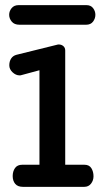

<svg xmlns="http://www.w3.org/2000/svg" viewBox="-20 -726 397 746"><path d="M15.6 0ZM29.3 -42Q29.3 -60.1 38.3 -73Q47.4 -85.9 66.4 -85.9H133.3V-453.1L63 -434.1Q62 -433.6 60.3 -433.3Q58.6 -433.1 56.2 -433.1Q41.5 -433.1 28.8 -445.1Q16.1 -457 16.1 -472.2Q16.1 -487.8 23.4 -498.8Q30.8 -509.8 44.4 -513.2L200.2 -551.8Q201.7 -552.2 203.6 -552.7Q205.6 -553.2 208 -553.2Q218.8 -553.2 226.1 -546.9Q233.4 -540.5 233.4 -529.8V-85.9H308.1Q326.7 -85.9 335 -72.5Q343.3 -59.1 343.3 -41Q343.3 -24.9 333.7 -12.5Q324.2 0 307.1 0H69.3Q48.8 0 39.1 -11.7Q29.3 -23.4 29.3 -42ZM314.5 -629.9H55.7Q35.6 -629.9 25.6 -642.1Q15.6 -654.3 15.6 -668.5Q15.6 -682.6 25.1 -694.3Q34.7 -706.1 52.7 -706.1H315.4Q333 -706.1 341.8 -694.3Q350.6 -682.6 350.6 -668.5Q350.6 -654.3 341.6 -642.1Q332.5 -629.9 314.5 -629.9Z"/></svg>

Font: Cutive
Style: Regular
Weight: 400
Designer: Vernon Adams
Version: Version 1.002